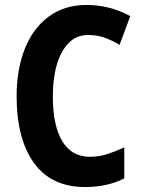

<svg xmlns="http://www.w3.org/2000/svg" viewBox="-20 -744 571 774"><path d="M336 -603Q289 -603 257.5 -571.5Q226 -540 209.5 -484.5Q193 -429 193 -355Q193 -238 231 -175Q269 -112 342 -112Q379 -112 413 -123Q447 -134 481 -150V-25Q413 10 323 10Q187 10 117 -87Q47 -184 47 -356Q47 -463 79.5 -546Q112 -629 175.5 -676.5Q239 -724 329 -724Q423 -724 505 -679L462 -563Q433 -581 402 -592Q371 -603 336 -603Z"/></svg>

Font: Noto Sans Khmer UI Condensed
Style: Bold
Weight: 700
Width: 3
Designer: Danh Hong and the Monotype Design Team
Foundry: Monotype Imaging Inc.
Version: Version 2.002; ttfautohint (v1.8.4.7-5d5b)